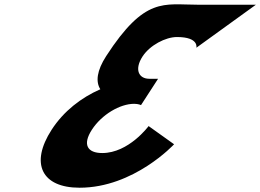

<svg xmlns="http://www.w3.org/2000/svg" viewBox="-20 -862 1216 897"><path d="M897.4 -639C897.4 -639 910.8 -689 806.8 -689C753.8 -689 680.2 -651 645.8 -598C607 -538 627.5 -494 677.5 -494H718.5L638.8 -371C638.8 -371 626.7 -377 606.7 -377C540.7 -377 455.3 -327 409.3 -256C364 -186 388.7 -147 457.7 -147C581.7 -147 674.3 -273 674.3 -273L793.3 -188C793.3 -188 605.8 15 351.8 15C174.8 15 119 -98 221.3 -256C277.7 -343 359.5 -406 448.7 -445C426.4 -480 432.1 -532 476.1 -600C656.8 -879 745.6 -840 902.6 -840H1175.6Z"/></svg>

Font: Hussar
Style: BdWodka
Weight: 700
Foundry: Cannot Into Space Fonts
Version: Version 2.00